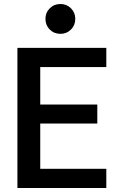

<svg xmlns="http://www.w3.org/2000/svg" viewBox="-20 -939 603 959"><path d="M67 0V-700H511V-604H181V-417H466V-322H181V-96H511V0ZM282 -770Q250 -770 228.5 -791.5Q207 -813 207 -845Q207 -876 228.5 -897.5Q250 -919 282 -919Q313 -919 334.5 -897.5Q356 -876 356 -845Q356 -813 334.5 -791.5Q313 -770 282 -770Z"/></svg>

Font: Rethink Sans SemiBold
Style: Regular
Weight: 600
Designer: The Rethink Sans project authors (Hans Thiessen). DM Sans designed by Colophon Foundry.
Foundry: Rethink Communications LLC
Version: Version 1.001